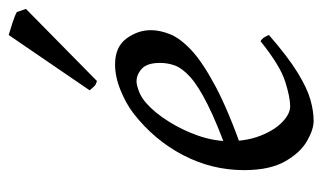

<svg xmlns="http://www.w3.org/2000/svg" viewBox="-164 -530 713 424"><g transform="rotate(-90 192.0 -318.5)"><path d="M336.9 -341.3Q336.9 -321.8 328.1 -299.3Q319.3 -276.9 292.5 -251.7Q265.6 -226.6 211.7 -198Q157.7 -169.4 67.4 -137.7L64 -170.9Q132.8 -195.8 173.3 -216.3Q213.9 -236.8 233.4 -254.4Q252.9 -272 258.8 -288.1Q264.6 -304.2 264.6 -320.8Q264.6 -349.6 251.7 -361.3Q238.8 -373 223.6 -373Q216.3 -373 202.4 -367.9Q188.5 -362.8 175.3 -351.1Q154.3 -332.5 135.3 -302.2Q116.2 -272 104 -237.1Q91.8 -202.1 91.8 -168.9Q91.8 -129.9 103.8 -99.4Q115.7 -68.8 133.8 -51.3Q151.9 -33.7 168.9 -33.7Q188.5 -33.7 223.4 -44.7Q258.3 -55.7 312.5 -99.1Q317.9 -96.2 321.5 -90.1Q325.2 -84 326.2 -80.6Q277.3 -38.1 242.9 -17.1Q208.5 3.9 183.3 11Q158.2 18.1 136.7 18.1Q117.2 18.1 91.6 3.2Q65.9 -11.7 46.9 -45.4Q27.8 -79.1 27.8 -135.7Q27.8 -206.5 61 -270.3Q94.2 -334 153.3 -379.9Q174.3 -396 204.1 -408.2Q233.9 -420.4 261.2 -420.4Q299.8 -420.4 318.4 -395.3Q336.9 -370.1 336.9 -341.3ZM377 -637.2 383.8 -617.2 224.6 -460.4Q217.3 -462.4 213.9 -465.6Q210.4 -468.8 204.1 -476.6L326.2 -655.3Q335 -652.8 352.3 -647.2Q369.6 -641.6 377 -637.2Z"/></g></svg>

Font: Dai Banna SIL Light
Style: Italic
Weight: 300
Italic angle: -11°
Designer: Victor Gaultney
Foundry: SIL International
Version: Version 4.000